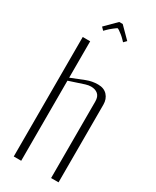

<svg xmlns="http://www.w3.org/2000/svg" viewBox="-245 -1047 906 1113"><g transform="rotate(30 208.5 -490.5)"><path d="M223.1 -981 295.4 -908.2 277.8 -890.1 264.6 -903.8Q255.9 -913.1 243.2 -923.3Q230.5 -933.6 221.4 -939.5Q212.4 -945.3 210.9 -945.3Q208 -945.3 187.7 -929.4Q167.5 -913.6 158.2 -903.8L144.5 -890.1L127 -908.2L199.7 -981ZM60.1 0V-799.8H109.9V-556.2L199.7 -591.8Q235.8 -606 275.4 -606Q315.4 -606 337.6 -581.8Q359.9 -557.6 359.9 -519.5V0H310.1V-512.2Q310.1 -544.9 292.5 -560.1Q274.9 -575.2 246.1 -575.2Q230.5 -575.2 210.9 -569.3L109.9 -536.1V0Z"/></g></svg>

Font: Reswysokr
Style: Regular
Weight: 500
Version: Version 0.984